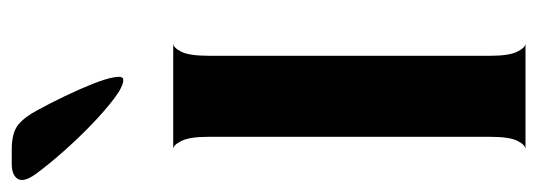

<svg xmlns="http://www.w3.org/2000/svg" viewBox="-314 -601 915 327"><g transform="rotate(-90 143.5 -437.5)"><path d="M53 0Q60 0 67 -13.5Q74 -27 74 -60V-540Q74 -572 67 -586Q60 -600 53 -600H233Q226 -600 219 -586.5Q212 -573 212 -539V-60Q212 -28 219 -14Q226 0 233 0ZM171 -685Q160 -685 140 -700Q120 -715 96 -738Q72 -761 49 -787Q26 -813 10 -835Q-4 -855 2.5 -865Q9 -875 28 -875H52Q81 -875 94.5 -864Q108 -853 120 -830Q131 -810 143 -785Q155 -760 164 -737.5Q173 -715 175.5 -700Q178 -685 171 -685Z"/></g></svg>

Font: Red Rose SemiBold
Style: Regular
Weight: 600
Designer: Jaikishan Patel
Version: Version 2.000